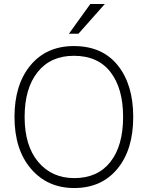

<svg xmlns="http://www.w3.org/2000/svg" viewBox="-20 -942 743 967"><path d="M375 -772H327L435 -922H508ZM354 5Q219 5 136 -92Q53 -189 53 -353Q53 -516 133.5 -613Q214 -710 352 -710Q495 -710 573 -613Q651 -516 651 -353Q651 -188 571 -91.5Q491 5 354 5ZM354 -45Q472 -45 536 -126.5Q600 -208 600 -353Q600 -497 536.5 -579Q473 -661 352 -661Q235 -661 169.5 -579Q104 -497 104 -353Q104 -208 172.5 -126.5Q241 -45 354 -45Z"/></svg>

Font: LXGW 975 Gothic SC 200W
Style: Regular
Weight: 200
Version: Version 2.01;February 25, 2021